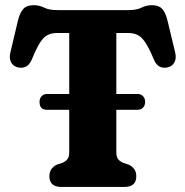

<svg xmlns="http://www.w3.org/2000/svg" viewBox="-20 -740 734 760"><path d="M136.5 -337Q136.5 -350.5 144.8 -359.2Q153 -368 165 -368H254V-609.5H208Q184.5 -609.5 168.2 -601.2Q152 -593 137.8 -570.2Q123.5 -547.5 106 -504.5Q96.5 -483.5 83.2 -476.5Q70 -469.5 52 -473Q33 -477 24.2 -492.8Q15.5 -508.5 21 -532L51 -658.5Q59 -690.5 72.5 -705Q86 -719.5 113 -719.5Q135.5 -719.5 154.8 -709.8Q174 -700 207.5 -700H488Q521 -700 540.2 -709.8Q559.5 -719.5 581.5 -719.5Q608 -719.5 621.8 -705Q635.5 -690.5 643 -658.5L673.5 -532Q679 -508.5 670.2 -492.8Q661.5 -477 642.5 -473Q625 -469.5 611.5 -476.5Q598 -483.5 589 -504.5Q571 -547.5 556.5 -570Q542 -592.5 525.8 -601Q509.5 -609.5 485.5 -609.5H440.5V-368H525Q538 -368 546.2 -359.2Q554.5 -350.5 554.5 -337Q554.5 -322.5 546.2 -314Q538 -305.5 525 -305.5H440.5V-137.5Q440.5 -119.5 447.2 -110.5Q454 -101.5 467.5 -95.5L490 -88Q519.5 -73.5 519.5 -42.5Q519.5 0 472 0H223Q175.5 0 175.5 -42.5Q175.5 -73.5 204.5 -88L227.5 -95.5Q240.5 -101.5 247.2 -110.5Q254 -119.5 254 -137.5V-305.5H164.5Q136.5 -305.5 136.5 -337Z"/></svg>

Font: Fraunces 72pt SuperSoft
Style: Bold
Weight: 700
Version: Version 1.000;[0bf87f6ff]